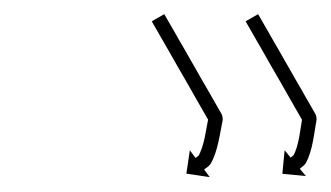

<svg xmlns="http://www.w3.org/2000/svg" viewBox="-20 -450 459 266"><path d="M208.6 -428.7C208.3 -429.3 207.9 -429.9 207.6 -430.4L190.3 -420.5C190.6 -419.9 190.9 -419.4 191.2 -418.8C192.2 -417.2 193.1 -415.5 194 -413.9C195.5 -411.4 196.9 -408.9 198.4 -406.3C200.3 -403.1 202.1 -399.8 204 -396.5C206.2 -392.6 208.4 -388.8 210.7 -384.9C213.1 -380.6 215.6 -376.2 218.1 -371.9C220.7 -367.3 223.4 -362.7 226 -358C228.8 -353.3 231.5 -348.5 234.3 -343.7C237 -338.9 239.7 -334.2 242.5 -329.4C245.1 -324.8 247.8 -320.1 250.4 -315.5C252.9 -311.2 255.4 -306.9 257.8 -302.5C260.1 -298.7 262.3 -294.8 264.5 -290.9C266.4 -287.7 268.3 -284.4 270.1 -281.1C270.3 -280.7 270.1 -282.7 269.8 -284.6C269.5 -286.6 269.1 -288.6 269 -288.1C265.4 -271 263.4 -248.2 254.3 -232.8C254.2 -232.7 255 -233.5 255.7 -234.3C256.4 -235.1 257.1 -235.9 257 -235.8C255.5 -234.7 254 -233.5 252.5 -232.4C251.9 -232 251.4 -231.6 250.9 -231.2L243 -241.8L238.2 -209.4L270.6 -204.6L262.8 -215.2C263.3 -215.6 263.8 -216 264.4 -216.4C265.9 -217.5 267.4 -218.6 268.9 -219.7C269 -219.8 269.6 -220.5 270.2 -221.2C270.9 -221.9 271.5 -222.6 271.6 -222.7C281.9 -240.2 284.5 -264.5 288.6 -284C288.7 -284.4 288.5 -286 288.3 -287.6C288 -289.1 287.7 -290.7 287.5 -291C285.6 -294.3 283.7 -297.6 281.9 -300.9C279.6 -304.7 277.4 -308.6 275.2 -312.5C272.7 -316.8 270.2 -321.1 267.8 -325.5C265.1 -330.1 262.5 -334.7 259.8 -339.3C257.1 -344.1 254.3 -348.9 251.6 -353.7C248.9 -358.4 246.1 -363.2 243.4 -368C240.8 -372.6 238.1 -377.2 235.5 -381.9C233 -386.2 230.5 -390.5 228 -394.8C225.8 -398.7 223.6 -402.6 221.4 -406.5C219.5 -409.7 217.6 -413 215.7 -416.3C214.3 -418.8 212.8 -421.3 211.4 -423.8C210.5 -425.5 209.5 -427.1 208.6 -428.7ZM338.6 -428.7C338.3 -429.3 337.9 -429.9 337.6 -430.4L320.3 -420.5C320.6 -419.9 320.9 -419.4 321.2 -418.8C322.2 -417.2 323.1 -415.5 324 -413.9C325.5 -411.4 326.9 -408.9 328.4 -406.3C330.3 -403.1 332.1 -399.8 334 -396.5C336.2 -392.6 338.4 -388.8 340.7 -384.9C343.1 -380.6 345.6 -376.2 348.1 -371.9C350.7 -367.3 353.4 -362.7 356 -358C358.8 -353.3 361.5 -348.5 364.3 -343.7C367 -338.9 369.7 -334.2 372.5 -329.4C375.1 -324.8 377.8 -320.1 380.4 -315.5C382.9 -311.2 385.4 -306.9 387.8 -302.5C390.1 -298.7 392.3 -294.8 394.5 -290.9C396.4 -287.7 398.3 -284.4 400.1 -281.1C400.3 -280.8 400.1 -282.6 399.8 -284.5C399.4 -286.4 399 -288.3 399 -287.9C395.9 -271 394.5 -248.9 386.1 -233.6C386 -233.4 386.7 -234.2 387.3 -235C388 -235.8 388.6 -236.6 388.5 -236.5C387.1 -235.3 385.6 -234.1 384.2 -232.9C383.7 -232.5 383.2 -232.1 382.7 -231.6L374.3 -241.8L371.2 -209.2L403.8 -206.1L395.4 -216.2C395.9 -216.6 396.4 -217.1 396.9 -217.5C398.4 -218.7 399.8 -219.9 401.3 -221.1C401.4 -221.2 401.9 -221.8 402.5 -222.5C403.1 -223.2 403.6 -223.9 403.7 -224C413.2 -241.5 415.1 -265 418.6 -284.3C418.7 -284.7 418.5 -286.2 418.3 -287.7C418 -289.2 417.7 -290.7 417.5 -291C415.6 -294.3 413.7 -297.6 411.9 -300.9C409.6 -304.7 407.4 -308.6 405.2 -312.5C402.7 -316.8 400.2 -321.1 397.8 -325.5C395.1 -330.1 392.5 -334.7 389.8 -339.3C387.1 -344.1 384.3 -348.9 381.6 -353.7C378.9 -358.4 376.1 -363.2 373.4 -368C370.8 -372.6 368.1 -377.2 365.5 -381.9C363 -386.2 360.5 -390.5 358 -394.8C355.8 -398.7 353.6 -402.6 351.4 -406.5C349.5 -409.7 347.6 -413 345.7 -416.3C344.3 -418.8 342.8 -421.3 341.4 -423.8C340.5 -425.5 339.5 -427.1 338.6 -428.7Z"/></svg>

Font: FRB American Cursive Just Arrows Ultra
Style: Bold Italic
Weight: 1000
Italic angle: -25°
Version: Version 2.0;Modular Font Editor K font №1